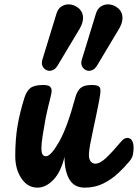

<svg xmlns="http://www.w3.org/2000/svg" viewBox="-20 -856 633 881"><path d="M152 5Q107 5 78.5 -37Q50 -79 50 -140Q50 -217 60.5 -279Q71 -341 93 -410Q102 -438 119.5 -452Q137 -466 178 -466Q201 -466 209 -459Q217 -452 217 -438Q217 -431 212 -411Q207 -391 201 -366Q195 -341 190 -317Q182 -274 176 -235.5Q170 -197 170 -177Q170 -155 175.5 -147Q181 -139 191 -139Q213 -139 250.5 -204Q288 -269 326 -410Q334 -439 350 -452.5Q366 -466 400 -466Q423 -466 432 -460.5Q441 -455 441 -440Q441 -426 435.5 -397Q430 -368 422.5 -332Q415 -296 407 -259Q399 -222 393.5 -192Q388 -162 388 -145Q388 -125 396.5 -115Q405 -105 417 -105Q439 -105 467.5 -132Q496 -159 538 -209Q546 -218 552.5 -220.5Q559 -223 565 -223Q579 -223 586 -210.5Q593 -198 593 -178Q593 -164 590 -147.5Q587 -131 574 -116Q552 -89 522 -61Q492 -33 454 -14Q416 5 369 5Q320 5 298 -33.5Q276 -72 276 -136Q259 -66 224.5 -30.5Q190 5 152 5ZM389 -531Q375 -531 364 -541.5Q353 -552 353 -568Q353 -575 356 -584L420 -793Q427 -816 442.5 -826Q458 -836 476 -836Q500 -836 521 -819Q542 -802 542 -773Q542 -763 538.5 -751Q535 -739 527 -725L424 -553Q417 -542 407.5 -536.5Q398 -531 389 -531ZM208 -531Q194 -531 183 -541.5Q172 -552 172 -568Q172 -575 175 -584L239 -793Q246 -816 261.5 -826Q277 -836 295 -836Q319 -836 340 -819Q361 -802 361 -773Q361 -763 357.5 -751Q354 -739 346 -725L243 -553Q236 -542 226.5 -536.5Q217 -531 208 -531Z"/></svg>

Font: Pacifico
Style: Regular
Weight: 400
Designer: Vernon Adams
Foundry: Vernon Adams
Version: Version 3.010; ttfautohint (v1.8.4.7-5d5b)